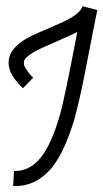

<svg xmlns="http://www.w3.org/2000/svg" viewBox="-20 -541 342 635"><path d="M252.9 -520.5 301.8 -507.8Q297.9 -491.2 260.7 -298.8Q242.2 -205.1 225.6 -145.5Q194.3 -42 155.3 8.8Q99.6 78.1 23.4 74.2L26.4 24.4Q78.1 26.4 116.2 -21.5Q150.4 -65.4 177.7 -159.2Q193.4 -213.9 230.5 -409.2Q233.4 -423.8 235.4 -435.5Q233.4 -434.6 230.5 -432.6Q226.6 -430.7 224.6 -429.7Q223.6 -428.7 126 -385.7Q122.1 -383.8 119.1 -382.8Q69.3 -359.4 60.5 -341.8Q57.6 -331.1 60.5 -323.2Q70.3 -302.7 89.8 -284.2L55.7 -249Q24.4 -279.3 13.7 -305.7Q2.9 -335.9 14.6 -362.3Q33.2 -400.4 97.7 -428.7Q109.4 -433.6 133.8 -444.3Q181.6 -464.8 201.2 -474.6Q246.1 -498 252.9 -520.5Z"/></svg>

Font: Bratas-flat
Style: flat
Weight: 400
Designer: MUHAMMAD YONI
Version: Version 001.000